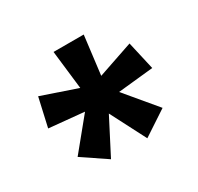

<svg xmlns="http://www.w3.org/2000/svg" viewBox="-93 -871 613 595"><g transform="rotate(-30 213.5 -573.5)"><path d="M268 -762H160L176 -624L50 -667L27 -565L152 -553L62 -443L148 -385L213 -511L278 -385L366 -443L274 -553L400 -566L377 -667L251 -624Z"/></g></svg>

Font: Noto Sans Khmer ExtraCondensed SemiBold
Style: Regular
Weight: 600
Width: 2
Designer: Danh Hong and the Monotype Design Team
Foundry: Monotype Imaging Inc.
Version: Version 2.004